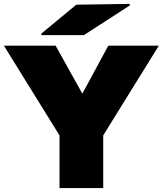

<svg xmlns="http://www.w3.org/2000/svg" viewBox="-30 -964 834 984"><path d="M784 -730 499 -270V0H275V-270L-10 -730H255L392 -484L525 -730ZM182 -784V-792L361 -940L635 -944V-936L400 -784Z"/></svg>

Font: Nacelle Black
Style: Regular
Weight: 900
Designer: Sora Sagano
Foundry: Sora Sagano
Version: Version 1.000;FEAKit 1.0